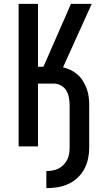

<svg xmlns="http://www.w3.org/2000/svg" viewBox="-20 -755 540 990"><path d="M219 215V127Q235 127 251.5 124Q268 121 282 114Q296 107 307.5 95Q319 83 326.5 68.5Q334 54 336.5 38Q339 22 339 6V-211Q339 -231 335.5 -250.5Q332 -270 322.5 -287Q313 -304 295 -314Q277 -324 258 -324H176V0H76V-735H176V-411H204L346 -735H453L305 -408Q326 -403 345.5 -393.5Q365 -384 381 -369.5Q397 -355 408.5 -336Q420 -317 427.5 -296.5Q435 -276 437.5 -254.5Q440 -233 440 -211V6Q440 35 434 63.5Q428 92 414.5 117Q401 142 379.5 162Q358 182 331.5 194Q305 206 276.5 210.5Q248 215 219 215Z"/></svg>

Font: Zed Mono Semibold
Style: Regular
Weight: 600
Monospace: yes
Designer: Belleve Invis
Foundry: Belleve Invis
Version: Version 1.0.0; ttfautohint (v1.8.4)